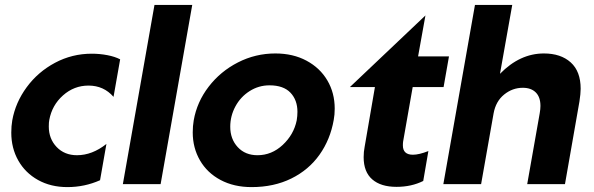

<svg xmlns="http://www.w3.org/2000/svg" viewBox="-20 -751 2423 783"><path d="M354 -532Q274 -532 204.5 -495Q135 -458 89 -395.5Q43 -333 30 -260Q26 -237 26 -210Q26 -147 54.5 -96.5Q83 -46 135 -17Q187 12 255 12Q325 12 388 -16L414 -164Q356 -118 294 -118Q243 -118 211 -151.5Q179 -185 179 -235Q179 -253 181 -262Q192 -322 237 -362Q282 -402 341 -402Q403 -402 443 -356L470 -509Q449 -520 418 -526Q387 -532 354 -532Z M764 -731H610L481 0H635Z M1341 -262Q1345 -283 1345 -308Q1345 -372 1315 -423Q1285 -474 1230 -503.5Q1175 -533 1103 -533Q1022 -533 950.5 -496.5Q879 -460 831 -397.5Q783 -335 770 -260Q766 -237 766 -211Q766 -148 795.5 -97Q825 -46 879.5 -17Q934 12 1006 12Q1097 12 1168 -23Q1239 -58 1283 -120Q1327 -182 1341 -262ZM1193 -295Q1193 -278 1190 -260Q1178 -202 1133 -160Q1088 -118 1030 -118Q980 -118 949.5 -151Q919 -184 919 -234Q919 -278 940 -317Q961 -356 998 -379.5Q1035 -403 1079 -403Q1136 -403 1164.5 -373Q1193 -343 1193 -295Z M1463 -110Q1463 -50 1498 -19.5Q1533 11 1597 11Q1658 11 1706 -13L1727 -135Q1689 -120 1664 -120Q1623 -120 1623 -158Q1623 -168 1624 -174L1663 -396H1789L1811 -521H1685L1715 -688L1407 -396H1509L1467 -152Q1463 -132 1463 -110Z M2348 -389Q2348 -460 2307.5 -496.5Q2267 -533 2198 -533Q2100 -533 2019 -450L2069 -731H1917L1788 0H1942L1993 -289Q2002 -338 2036 -365.5Q2070 -393 2112 -393Q2146 -393 2165 -374Q2184 -355 2184 -319Q2184 -306 2181 -289L2130 0H2284L2343 -337Q2348 -369 2348 -389Z"/></svg>

Font: Geom Bold
Style: Bold Italic
Weight: 700
Italic angle: -10°
Version: Version 1.102